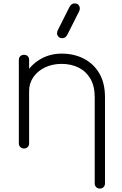

<svg xmlns="http://www.w3.org/2000/svg" viewBox="-20 -867 713 1121"><path d="M563 234Q550 234 541.5 225.5Q533 217 533 204V-299Q533 -365 507.5 -408Q482 -451 438.5 -472.5Q395 -494 340 -494Q286 -494 243 -473.5Q200 -453 175 -417Q150 -381 150 -336H100Q104 -398 137 -447.5Q170 -497 223 -525.5Q276 -554 340 -554Q412 -554 469.5 -524.5Q527 -495 560 -438.5Q593 -382 593 -299V204Q593 217 584.5 225.5Q576 234 563 234ZM120 0Q107 0 98.5 -8.5Q90 -17 90 -30V-517Q90 -531 98.5 -539Q107 -547 120 -547Q134 -547 142 -539Q150 -531 150 -517V-30Q150 -17 142 -8.5Q134 0 120 0ZM344 -644Q328 -644 320.5 -653.5Q313 -663 313 -671Q313 -676 314 -680Q315 -684 316 -688L385 -825Q391 -837 398.5 -842Q406 -847 415 -847Q432 -847 439 -837.5Q446 -828 446 -820Q446 -816 445.5 -811.5Q445 -807 443 -803L374 -666Q368 -654 360.5 -649Q353 -644 344 -644Z"/></svg>

Font: ComfortaaLight
Style: Regular
Weight: 300
Designer: Johan Aakerlund
Foundry: Johan Aakerlund
Version: Version 3.104; ttfautohint (v1.8.1.43-b0c9)